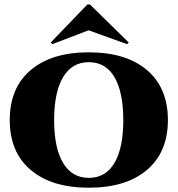

<svg xmlns="http://www.w3.org/2000/svg" viewBox="-20 -853 819 885"><path d="M382.8 -832.5 213.9 -657.2 221.2 -649.4 388.2 -713.4 565.9 -649.4 573.2 -657.2 394.5 -832.5ZM389.2 -611.8Q561.5 -611.8 657.7 -529.8Q753.9 -447.8 753.9 -299.3Q753.9 -151.9 657.5 -69.8Q561 12.2 389.2 12.2Q217.8 12.2 121.3 -69.8Q24.9 -151.9 24.9 -299.3Q24.9 -447.8 121.3 -529.8Q217.8 -611.8 389.2 -611.8ZM389.2 -33.2Q467.3 -33.2 507.8 -102.3Q548.3 -171.4 548.3 -299.3Q548.3 -427.7 507.8 -497.1Q467.3 -566.4 389.2 -566.4Q311.5 -566.4 270.5 -496.8Q229.5 -427.2 229.5 -299.3Q229.5 -171.9 270.5 -102.5Q311.5 -33.2 389.2 -33.2Z"/></svg>

Font: Cinzel Black
Style: Regular
Weight: 900
Designer: Natanael Gama
Version: Version 1.001;PS 001.001;hotconv 1.0.56;makeotf.lib2.0.21325